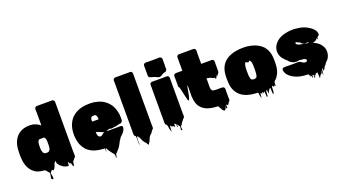

<svg xmlns="http://www.w3.org/2000/svg" viewBox="-69 -1391 3885 2190"><g transform="rotate(-20 1874.0 -296.0)"><path d="M617 -30Q617 -27 616.5 -24Q616 -21 615 -18Q613 -14 612 -13Q608 -7 605 -5Q603 -4 599 0Q597 2 596 4Q592 8 589 13Q586 18 581 22L578 25Q574 37 573.5 51.5Q573 66 566 77Q563 83 558 74Q556 69 554 60.5Q552 52 550 48Q549 44 549 39.5Q549 35 545 33Q544 32 542 32Q539 32 535 30Q535 31 538 36Q541 41 542.5 44.5Q544 48 537 45Q534 43 532.5 36Q531 29 531 27Q527 23 525 20Q524 18 522 15.5Q520 13 518 10Q516 21 516 32Q516 43 514 54Q514 55 510 55Q506 56 502 56Q498 56 494 55Q481 52 467.5 47.5Q454 43 443 34Q428 24 414 11L408 2Q407 1 406 0Q405 -1 403 -5V-6Q396 -11 394.5 -16Q393 -21 392 -26V-50Q391 -49 390 -48Q389 -47 387 -45Q387 -44 386 -43Q385 -42 385 -42Q384 -41 383 -40.5Q382 -40 381 -39Q379 -36 376 -33.5Q373 -31 370 -29L367 -18Q367 -17 366.5 -16.5Q366 -16 366 -14V-13L360 3Q357 10 354 17Q351 24 347 29Q344 34 340 35Q339 37 337.5 42Q336 47 331 46Q327 44 324.5 39Q322 34 317 34Q316 35 313.5 37Q311 39 310 40Q309 41 305 46Q301 51 298 55Q297 56 296 56.5Q295 57 293 58Q292 71 296 90.5Q300 110 300.5 124.5Q301 139 288 137Q275 134 275.5 120Q276 106 280.5 88Q285 70 284 57L281 54Q281 54 280.5 54Q280 54 280 53Q279 53 276.5 50.5Q274 48 273 47L252 20Q251 19 251 18.5Q251 18 250 17Q247 22 248 25Q249 28 244 10H233Q228 10 226 9Q176 6 138 -13Q134 -15 130.5 -17Q127 -19 124 -22Q84 -48 59.5 -96.5Q35 -145 32 -221Q31 -236 31 -248Q31 -260 31 -273V-279Q31 -282 32 -284V-300Q34 -365 55 -411.5Q76 -458 110 -486Q115 -491 121 -494Q172 -530 244 -530Q250 -530 256.5 -530Q263 -530 268 -529Q276 -529 283.5 -528Q291 -527 298 -525Q300 -524 303 -523.5Q306 -523 309 -521Q334 -514 355 -500L361 -496Q365 -494 367.5 -491.5Q370 -489 373 -487Q373 -486 373.5 -486Q374 -486 374 -486Q374 -486 374 -485.5Q374 -485 375 -485Q375 -475 375.5 -476Q376 -477 376.5 -482Q377 -487 377 -487V-648Q376 -658 375.5 -669Q375 -680 377 -689Q380 -700 388 -704Q394 -710 404 -710H538Q546 -710 561 -710.5Q576 -711 589 -710Q598 -710 602 -706Q606 -704 607 -703Q616 -696 616 -682V-76Q616 -66 617 -53.5Q618 -41 617 -30ZM352 -174Q361 -179 366 -186.5Q371 -194 374 -204Q377 -218 377 -232Q377 -234 377.5 -236.5Q378 -239 378 -241V-262Q379 -270 378.5 -279.5Q378 -289 377 -305Q376 -307 376 -310L373 -323Q372 -325 371 -327.5Q370 -330 369 -332L364 -338L362 -340Q360 -341 358 -343Q355 -344 350 -344H344Q337 -344 329.5 -343.5Q322 -343 314 -343Q311 -343 307 -343.5Q303 -344 299 -343Q291 -338 287 -330Q286 -330 286 -329.5Q286 -329 286 -329Q286 -329 284 -325Q283 -322 282 -319Q281 -316 280 -313Q280 -311 279.5 -308.5Q279 -306 279 -304Q278 -300 277.5 -296Q277 -292 277 -288Q277 -285 276.5 -282Q276 -279 276 -276Q275 -264 275.5 -251Q276 -238 277 -226Q277 -224 277.5 -222Q278 -220 278 -218L280 -210Q282 -201 285.5 -192.5Q289 -184 296 -178L301 -175Q311 -169 321 -169Q331 -169 336 -170Q341 -170 344.5 -171.5Q348 -173 352 -174Z M1063 137Q1062 142 1062 153Q1062 164 1059 159Q1055 151 1057.5 140.5Q1060 130 1055 122Q1053 118 1053 126.5Q1053 135 1053 143Q1053 151 1051 148Q1047 138 1048.5 127.5Q1050 117 1048 107Q1043 103 1038.5 98Q1034 93 1031 89Q1027 84 1024 79.5Q1021 75 1018 71Q1010 63 1003 51L991 30Q991 29 988 23.5Q985 18 983 16Q981 14 979 13Q975 13 975 16Q974 26 974 35.5Q974 45 972 55Q972 57 971 52Q970 47 970 44Q969 36 968.5 27Q968 18 967 10H961Q901 8 852 -7Q803 -22 768 -53L762 -58L755 -65Q729 -93 712.5 -131Q696 -169 691 -221Q690 -221 690 -223Q689 -225 689 -233Q689 -234 689.5 -235Q690 -236 690 -237Q689 -242 689 -247.5Q689 -253 689 -259V-266Q690 -326 708 -373Q726 -420 758 -453Q760 -454 760.5 -455Q761 -456 762 -457Q763 -458 766 -460.5Q769 -463 769 -463Q772 -466 774 -467Q848 -530 974 -530H995Q999 -530 1000 -529Q1009 -529 1013 -528Q1027 -529 1034 -526Q1039 -525 1044 -524.5Q1049 -524 1054 -522Q1106 -512 1144 -487.5Q1182 -463 1207 -429Q1212 -425 1215 -419Q1218 -413 1221 -408L1229 -394Q1230 -391 1231.5 -388.5Q1233 -386 1234 -383Q1236 -380 1237 -377Q1238 -374 1239 -371Q1244 -357 1248.5 -342Q1253 -327 1255 -312Q1255 -308 1256 -306Q1258 -298 1258 -290Q1258 -282 1259 -274V-228Q1259 -214 1247 -205Q1244 -203 1240 -199Q1238 -194 1236 -194Q1236 -194 1232 -198Q1230 -198 1226 -197Q1222 -196 1220 -195Q1216 -194 1213 -193.5Q1210 -193 1206 -193Q1198 -192 1191 -189Q1184 -186 1176 -184Q1170 -183 1163 -183Q1156 -183 1149 -183Q1140 -182 1132.5 -179Q1125 -176 1117 -177Q1111 -178 1105 -179.5Q1099 -181 1092 -182Q1088 -181 1084.5 -180Q1081 -179 1077 -178Q1074 -177 1071 -177Q1068 -177 1065 -175Q1062 -173 1056 -167H1193Q1197 -167 1201.5 -167.5Q1206 -168 1211 -168H1216Q1222 -168 1230 -166Q1232 -166 1233 -165.5Q1234 -165 1235 -165Q1242 -162 1245 -154Q1247 -148 1246 -144Q1246 -137 1243 -128L1240 -120Q1234 -104 1224 -93Q1220 -88 1216 -83Q1212 -78 1207 -73Q1203 -69 1199 -65Q1195 -61 1190 -57L1184 -51Q1179 -46 1175.5 -39.5Q1172 -33 1168 -27Q1165 -24 1164 -22Q1166 -24 1164 -20Q1162 -16 1160 -18Q1158 -13 1155.5 -9Q1153 -5 1149 3Q1147 8 1144.5 12.5Q1142 17 1140 22Q1134 33 1129 40Q1128 43 1126.5 45.5Q1125 48 1123 50L1119 56Q1118 57 1117 59Q1116 61 1114 63Q1108 70 1102 76.5Q1096 83 1090 90L1083 97Q1081 100 1078.5 103Q1076 106 1073 108Q1069 112 1067 112Q1066 118 1065.5 124.5Q1065 131 1063 137ZM938 -326H943Q956 -326 969 -326.5Q982 -327 995 -326L1014 -327V-339Q1013 -340 1013 -341Q1013 -345 1012.5 -350Q1012 -355 1011 -359L1005 -373Q1004 -374 1004 -374.5Q1004 -375 1003 -376Q998 -383 992 -385Q992 -386 989 -386H988Q981 -386 974 -385.5Q967 -385 960 -384Q958 -383 954.5 -382.5Q951 -382 948 -380Q947 -379 947 -378.5Q947 -378 946 -377Q944 -375 943 -372Q942 -369 940 -367Q934 -351 934.5 -344Q935 -337 938 -326ZM965 -136Q967 -135 977 -135Q983 -137 988.5 -141Q994 -145 998 -149L1007 -158Q1015 -164 1019 -165Q1023 -166 1028 -167Q1021 -169 1014.5 -171Q1008 -173 1001 -175Q990 -179 979.5 -184Q969 -189 958 -193L938 -199Q936 -201 934 -201V-196Q934 -195 934.5 -187.5Q935 -180 935 -178Q936 -167 940.5 -156.5Q945 -146 953 -140L961 -137Q962 -136 965 -136Z M1563 -29Q1563 -24 1561 -18Q1561 -18 1559 -14L1558 -13Q1557 -10 1551.5 -5.5Q1546 -1 1545 0L1544 1Q1544 2 1543.5 2Q1543 2 1543 3Q1541 8 1539 8Q1535 14 1531.5 20Q1528 26 1523 31Q1519 36 1513.5 40Q1508 44 1503 49Q1498 54 1495 60Q1494 63 1492.5 65.5Q1491 68 1490 70Q1483 84 1481 92Q1479 100 1470 115Q1469 119 1463 123Q1462 125 1459.5 133Q1457 141 1451 140Q1449 140 1446.5 136.5Q1444 133 1443 132Q1440 127 1438 122Q1436 117 1432 113Q1430 111 1429 109Q1425 106 1420 100Q1419 98 1417.5 96Q1416 94 1414 93Q1407 84 1402 73.5Q1397 63 1392 53Q1391 50 1390 47Q1389 44 1387 41L1381 29Q1374 17 1366 9Q1366 12 1364 12Q1363 12 1362 9.5Q1361 7 1360 6Q1360 5 1359.5 4.5Q1359 4 1359 4Q1356 14 1355 34.5Q1354 55 1354.5 75.5Q1355 96 1355 108Q1355 120 1354 113Q1348 90 1350 57.5Q1352 25 1347 -1Q1345 -2 1343.5 -3Q1342 -4 1340 -5Q1329 -14 1329 -25Q1328 -35 1328.5 -45Q1329 -55 1329 -64V-659Q1329 -669 1328.5 -680Q1328 -691 1334 -699L1340 -705Q1347 -710 1356 -710H1523Q1528 -710 1533.5 -710.5Q1539 -711 1544 -709Q1547 -708 1549.5 -706.5Q1552 -705 1554 -703Q1556 -701 1558 -697Q1562 -692 1562 -683V-59Q1562 -52 1563 -44.5Q1564 -37 1563 -29Z M1840 -542Q1828 -540 1815.5 -545Q1803 -550 1791 -557Q1788 -558 1784.5 -559.5Q1781 -561 1777 -562Q1769 -564 1760.5 -566.5Q1752 -569 1744 -572Q1741 -573 1738.5 -573.5Q1736 -574 1733 -575L1725 -578Q1724 -580 1722.5 -581Q1721 -582 1719 -583Q1712 -590 1711 -598V-700Q1711 -709 1710.5 -720Q1710 -731 1716 -739L1722 -745Q1725 -747 1731 -749Q1739 -751 1747.5 -751Q1756 -751 1763 -750H1876Q1885 -751 1894.5 -751.5Q1904 -752 1913 -750Q1914 -750 1914 -749.5Q1914 -749 1915 -749Q1916 -749 1920 -747Q1925 -745 1928 -740Q1933 -734 1933.5 -729Q1934 -724 1934 -721Q1935 -717 1935 -713.5Q1935 -710 1935 -706Q1935 -685 1934.5 -663Q1934 -641 1934 -620V-602Q1934 -597 1933 -594Q1932 -589 1927 -584L1923 -580Q1921 -578 1919 -578Q1918 -577 1917.5 -575Q1917 -573 1915 -572Q1915 -572 1913 -572.5Q1911 -573 1909 -573Q1907 -573 1904 -572Q1901 -571 1899 -570Q1897 -569 1894 -568.5Q1891 -568 1889 -567Q1887 -567 1886 -566Q1879 -563 1872 -558Q1865 -553 1857 -548.5Q1849 -544 1840 -542ZM1938 -18Q1937 -17 1937 -16Q1937 -15 1936 -14V-13Q1934 -11 1932 -9Q1930 -7 1928 -5Q1928 -5 1927.5 -4.5Q1927 -4 1926 -4Q1926 -4 1925.5 -3.5Q1925 -3 1924 -3Q1922 -1 1920 3Q1919 4 1918.5 6Q1918 8 1916 9Q1912 14 1908 18.5Q1904 23 1900 28V29H1899Q1899 30 1897 32L1884 54Q1879 63 1872 67Q1868 69 1868 69Q1867 77 1869 88.5Q1871 100 1871 108.5Q1871 117 1864 115Q1856 113 1856 104.5Q1856 96 1858.5 85.5Q1861 75 1860 67Q1859 67 1856 64Q1853 61 1851 57.5Q1849 54 1847 50Q1844 47 1843 45L1834 36Q1833 43 1834.5 56Q1836 69 1831 65Q1824 60 1827 50Q1830 40 1828 32Q1827 30 1825.5 29Q1824 28 1822 26L1815 19Q1813 16 1809 12Q1807 22 1807 33Q1807 44 1805 55Q1804 56 1803 54Q1802 52 1801 51Q1798 47 1795.5 44Q1793 41 1789 39Q1784 37 1779 38Q1774 39 1769 35Q1765 32 1762.5 28.5Q1760 25 1757 21Q1756 21 1755 20Q1754 19 1753 21Q1752 38 1751.5 56Q1751 74 1749 92Q1749 94 1747.5 89.5Q1746 85 1745 83Q1743 77 1741 69.5Q1739 62 1737 56Q1733 42 1732.5 37Q1732 32 1732.5 29Q1733 26 1731.5 20.5Q1730 15 1724 -1L1718 -4Q1711 -9 1708.5 -16Q1706 -23 1706 -30Q1705 -37 1705.5 -44.5Q1706 -52 1706 -59V-493Q1706 -498 1707 -501Q1709 -507 1711 -509L1717 -515Q1721 -518 1730 -520Q1740 -522 1750.5 -521Q1761 -520 1769 -520H1868Q1880 -520 1892.5 -521Q1905 -522 1917 -520Q1919 -520 1921 -519Q1923 -518 1925.5 -517Q1928 -516 1929 -515Q1932 -512 1933 -510Q1937 -506 1939 -497Q1940 -493 1939.5 -487.5Q1939 -482 1939 -477Q1940 -458 1939.5 -439.5Q1939 -421 1939 -402V-55Q1939 -51 1939 -47Q1939 -43 1940 -38Q1940 -34 1940 -30Q1940 -26 1938 -18Z M2491 -22V-20Q2490 -19 2490 -18Q2490 -17 2489.5 -17Q2489 -17 2489 -16Q2489 -15 2487 -13Q2485 -10 2482.5 -7.5Q2480 -5 2476 -3Q2472 3 2470.5 9Q2469 15 2464 20Q2457 26 2451 23.5Q2445 21 2441 14Q2437 14 2437 15Q2436 21 2438 31.5Q2440 42 2440 49.5Q2440 57 2433 56Q2423 54 2426 41.5Q2429 29 2429 19Q2425 31 2420.5 46Q2416 61 2406 69Q2399 74 2393 69Q2387 64 2382 60Q2374 50 2368 39Q2362 28 2357 16Q2357 17 2356.5 18.5Q2356 20 2356 21Q2355 18 2354.5 15Q2354 12 2352 8L2344 0H2343Q2275 -1 2221 -20Q2167 -39 2135 -84Q2131 -89 2127.5 -96Q2124 -103 2121 -109Q2119 -114 2117 -119.5Q2115 -125 2113 -130Q2109 -142 2106.5 -155.5Q2104 -169 2103 -182Q2100 -202 2100 -232Q2100 -262 2101 -285V-333L2097 -345L2089 -309Q2089 -307 2088 -306Q2083 -284 2079.5 -256.5Q2076 -229 2068 -207Q2067 -201 2065 -194.5Q2063 -188 2060 -183Q2058 -179 2058 -179Q2053 -174 2050 -179Q2047 -181 2045.5 -185.5Q2044 -190 2042 -194L2039 -206L2036 -221Q2033 -232 2030.5 -242.5Q2028 -253 2026 -264Q2023 -278 2020 -292Q2017 -306 2013 -320L2008 -341Q2008 -343 2007.5 -344Q2007 -345 2007 -346Q2007 -349 2005 -351Q2004 -352 2003 -353.5Q2002 -355 2000 -356Q2000 -356 1997 -361Q1997 -362 1996.5 -362.5Q1996 -363 1996 -364Q1996 -365 1995.5 -366Q1995 -367 1995 -368Q1994 -374 1994.5 -381Q1995 -388 1995 -395V-462Q1995 -471 1994 -482Q1993 -493 1996 -502Q1999 -512 2007 -515Q2012 -519 2016.5 -519.5Q2021 -520 2025 -520H2101V-683Q2101 -692 2108 -701Q2109 -703 2113 -705Q2116 -708 2120 -709Q2125 -711 2130 -710.5Q2135 -710 2140 -710H2303Q2314 -710 2321 -703Q2326 -700 2329 -691Q2331 -687 2331 -683.5Q2331 -680 2331 -675Q2331 -669 2330.5 -663Q2330 -657 2330 -651V-520H2338Q2345 -521 2352 -520.5Q2359 -520 2366 -520H2428Q2436 -520 2444.5 -520.5Q2453 -521 2461 -520Q2480 -517 2483 -497Q2485 -489 2484 -480Q2483 -471 2483 -463Q2483 -446 2483.5 -426.5Q2484 -407 2483 -389Q2484 -386 2484 -378Q2484 -369 2481 -363Q2480 -358 2476 -354Q2475 -353 2474 -352Q2473 -351 2472 -350Q2472 -350 2471.5 -349.5Q2471 -349 2470 -349Q2470 -349 2469.5 -348.5Q2469 -348 2468 -348Q2467 -346 2466.5 -344Q2466 -342 2465 -340Q2465 -336 2463 -332Q2463 -326 2460 -327Q2458 -327 2458 -332Q2458 -338 2456 -339Q2456 -341 2454 -339Q2454 -339 2452 -337Q2451 -336 2450 -334Q2449 -332 2448 -330Q2445 -325 2442.5 -319Q2440 -313 2436 -308Q2435 -307 2434.5 -306Q2434 -305 2432 -303Q2431 -302 2430 -300Q2429 -298 2428 -299Q2426 -304 2426 -309Q2426 -314 2424 -319Q2422 -318 2417 -318Q2411 -318 2405 -320Q2396 -323 2388.5 -328.5Q2381 -334 2373 -336Q2366 -338 2359.5 -339Q2353 -340 2346 -341Q2340 -341 2334 -344Q2335 -344 2332.5 -344.5Q2330 -345 2330 -345V-337Q2331 -333 2330.5 -323.5Q2330 -314 2330 -306V-235Q2330 -232 2330 -229Q2330 -226 2331 -223Q2332 -219 2333 -214.5Q2334 -210 2336 -206Q2343 -191 2356 -188Q2369 -185 2385 -185H2464Q2470 -185 2478 -181Q2487 -176 2490 -166Q2491 -164 2491 -161Q2493 -154 2492 -146.5Q2491 -139 2491 -132V-55Q2491 -48 2492 -39Q2493 -30 2491 -22Z M3128 -276Q3129 -260 3128.5 -244Q3128 -228 3127 -213Q3125 -182 3118 -155.5Q3111 -129 3098 -107Q3094 -100 3090 -93Q3086 -86 3081 -79Q3076 -73 3070 -68Q3070 -67 3069.5 -66.5Q3069 -66 3069 -66Q3065 -60 3059 -56Q3058 -55 3057 -54Q3056 -53 3054 -51Q3053 -50 3052 -49Q3051 -48 3050 -47L3044 -34Q3044 -30 3044 -26.5Q3044 -23 3043 -19Q3042 -12 3043 -0.5Q3044 11 3039 7Q3036 4 3035.5 -0.5Q3035 -5 3035 -9Q3035 -7 3033 -5Q3032 -2 3029.5 1.5Q3027 5 3023 6Q3016 9 3011.5 1.5Q3007 -6 3005 -10Q3005 -10 3005 -10.5Q3005 -11 3004 -12Q2997 1 2998 17.5Q2999 34 2997 50Q2997 54 2996 59.5Q2995 65 2994 70Q2993 76 2989 81Q2989 84 2985 84Q2981 82 2981 79Q2979 62 2979 44Q2979 26 2977 9Q2977 9 2976.5 8.5Q2976 8 2975 8Q2972 9 2969 11Q2966 13 2964 15Q2957 22 2952 32Q2949 38 2946.5 44Q2944 50 2941 55Q2940 56 2938.5 59.5Q2937 63 2937 62Q2935 51 2935 40Q2935 29 2933 19Q2935 19 2927.5 18.5Q2920 18 2921 19Q2919 35 2919 51Q2919 67 2917 83Q2917 84 2913.5 87Q2910 90 2909 91Q2908 92 2906.5 92.5Q2905 93 2905 92Q2903 75 2903 57.5Q2903 40 2900 23Q2897 24 2895 26Q2893 28 2893 28Q2892 29 2891.5 31.5Q2891 34 2889 36Q2888 36 2884 32Q2883 30 2882.5 28Q2882 26 2880 25Q2880 24 2879.5 24Q2879 24 2879 24Q2878 23 2878 23.5Q2878 24 2877 23H2871Q2871 27 2871 31Q2871 35 2869 40Q2869 40 2861 31Q2856 26 2856 26.5Q2856 27 2853 26Q2849 26 2849 25Q2848 39 2847.5 52.5Q2847 66 2845 80Q2845 82 2843.5 78Q2842 74 2841 72Q2840 69 2839 66.5Q2838 64 2837 61Q2834 48 2832.5 35.5Q2831 23 2829 10H2823Q2687 7 2618 -53L2612 -59Q2553 -115 2547 -213Q2544 -260 2547 -307Q2555 -418 2631.5 -474Q2708 -530 2841 -530H2850Q2864 -530 2878 -529Q2892 -528 2905 -526Q2907 -526 2908 -525Q3011 -510 3073 -447Q3075 -445 3078.5 -440.5Q3082 -436 3083 -434Q3111 -397 3121 -351Q3121 -350 3121.5 -349Q3122 -348 3122 -347Q3126 -330 3127 -311.5Q3128 -293 3128 -276ZM2810 -157Q2813 -155 2817 -153Q2828 -150 2834 -150Q2840 -150 2846 -151H2852Q2856 -153 2859.5 -154.5Q2863 -156 2866 -158Q2874 -166 2876.5 -177Q2879 -188 2880 -198Q2881 -204 2881.5 -211Q2882 -218 2882 -225Q2883 -239 2883 -258Q2883 -277 2882 -292Q2882 -297 2882 -302Q2882 -307 2881 -311Q2881 -315 2880.5 -318.5Q2880 -322 2880 -326Q2877 -352 2866 -361Q2862 -365 2860.5 -365.5Q2859 -366 2857 -366Q2856 -366 2855 -366.5Q2854 -367 2853 -366Q2852 -365 2851.5 -361.5Q2851 -358 2849 -356Q2848 -354 2843.5 -353.5Q2839 -353 2837 -354Q2831 -355 2826 -360H2820Q2819 -361 2818 -362.5Q2817 -364 2815 -365Q2812 -365 2809 -362Q2802 -356 2799 -345.5Q2796 -335 2794 -321Q2793 -318 2793 -313Q2793 -310 2792.5 -306.5Q2792 -303 2792 -299Q2791 -291 2791 -280Q2791 -269 2791 -258Q2791 -251 2791.5 -244.5Q2792 -238 2792 -231Q2792 -224 2792 -217Q2792 -210 2793 -205Q2795 -187 2797.5 -177Q2800 -167 2810 -157Z M3727 -151Q3724 -109 3700 -76Q3699 -74 3697 -72Q3695 -70 3693 -68Q3689 -64 3684 -59Q3679 -54 3673 -49Q3668 -42 3663.5 -34Q3659 -26 3653 -19Q3649 -15 3647 -17Q3639 1 3631 14Q3629 18 3626 21.5Q3623 25 3620 29Q3616 33 3616 32Q3615 24 3615 15.5Q3615 7 3614 -1Q3611 1 3609 4Q3608 5 3607 5.5Q3606 6 3605 8Q3604 18 3603 29Q3602 40 3600 51Q3599 56 3598 66Q3597 76 3595 71Q3590 55 3593 47.5Q3596 40 3588 22Q3587 29 3587 36Q3587 43 3586 50Q3586 51 3584.5 51Q3583 51 3582 52Q3581 52 3580.5 52.5Q3580 53 3578 53Q3572 58 3567 64Q3560 72 3555 84Q3554 85 3553 87Q3552 89 3551 91Q3550 93 3548.5 96.5Q3547 100 3547 99Q3545 81 3545 63Q3545 45 3543 27Q3541 25 3539 25Q3537 26 3535 26.5Q3533 27 3531 28Q3525 30 3520 30Q3520 31 3519.5 31Q3519 31 3519 32Q3509 43 3509 43Q3509 43 3513 39Q3517 35 3518.5 34.5Q3520 34 3511 45Q3509 47 3507 51Q3506 52 3505 55Q3504 58 3503 57Q3500 52 3500.5 41.5Q3501 31 3499 36Q3496 41 3498 49.5Q3500 58 3500.5 64.5Q3501 71 3495 71Q3486 71 3489.5 58Q3493 45 3491 36Q3491 35 3487 35Q3484 35 3483 34Q3480 34 3478 32Q3477 41 3477 50Q3477 59 3475 68Q3474 71 3473 66Q3472 61 3471 59Q3470 56 3469 53.5Q3468 51 3467 49L3458 26Q3458 30 3457.5 35.5Q3457 41 3455 45Q3454 47 3453.5 42.5Q3453 38 3451 36L3439 10H3433Q3344 8 3289 -16.5Q3234 -41 3208 -72Q3204 -77 3199.5 -83Q3195 -89 3192 -95Q3188 -102 3186 -108.5Q3184 -115 3182 -121Q3179 -133 3181 -142Q3181 -144 3182 -146Q3183 -148 3184 -149Q3185 -151 3188 -154Q3194 -160 3203 -160Q3211 -162 3224 -161Q3237 -160 3247 -160H3338Q3349 -160 3361 -161Q3373 -162 3384 -160Q3386 -159 3387.5 -159Q3389 -159 3391 -158Q3398 -156 3404 -152.5Q3410 -149 3416 -144L3423 -140Q3427 -138 3431 -136Q3435 -134 3439 -132Q3444 -131 3447 -130.5Q3450 -130 3454 -130Q3462 -130 3468 -133Q3476 -136 3477 -145V-152Q3476 -153 3476 -154Q3472 -162 3460 -167L3452 -170Q3450 -171 3448 -171.5Q3446 -172 3444 -172Q3439 -173 3432.5 -172.5Q3426 -172 3421 -173Q3414 -174 3407.5 -176Q3401 -178 3393 -177Q3388 -176 3382.5 -174.5Q3377 -173 3372 -172Q3367 -171 3362 -172Q3357 -173 3352 -173Q3348 -174 3343.5 -174Q3339 -174 3334 -175Q3323 -177 3311 -183.5Q3299 -190 3289 -197Q3282 -203 3273.5 -213Q3265 -223 3255 -233Q3252 -236 3252 -236Q3251 -236 3250.5 -234Q3250 -232 3248 -233Q3247 -234 3246.5 -236Q3246 -238 3245 -240Q3242 -246 3236 -251Q3234 -253 3232.5 -255Q3231 -257 3229 -258Q3231 -257 3226 -261.5Q3221 -266 3221 -267Q3215 -275 3211 -281Q3204 -293 3201.5 -299.5Q3199 -306 3196 -316Q3189 -340 3190 -366Q3190 -369 3191 -371Q3196 -424 3244.5 -468.5Q3293 -513 3382 -526Q3387 -527 3392 -527.5Q3397 -528 3402 -528Q3407 -529 3412.5 -529.5Q3418 -530 3423 -530H3430Q3443 -531 3455.5 -531Q3468 -531 3479 -529Q3481 -529 3482 -528Q3549 -523 3596 -501Q3643 -479 3672 -450Q3676 -446 3679 -442.5Q3682 -439 3686 -434Q3698 -419 3702 -403Q3704 -396 3705 -388.5Q3706 -381 3703 -374Q3702 -373 3702 -371Q3701 -371 3701 -370L3694 -363Q3693 -363 3692.5 -362.5Q3692 -362 3691 -362Q3691 -361 3690 -357.5Q3689 -354 3687 -354Q3687 -354 3686.5 -354Q3686 -354 3685 -355Q3685 -355 3683 -357H3680Q3680 -356 3679.5 -355.5Q3679 -355 3679 -354Q3678 -348 3679 -341Q3680 -334 3675 -329Q3672 -325 3672.5 -333.5Q3673 -342 3671 -346Q3670 -347 3669 -345Q3668 -343 3667 -342L3655 -330Q3641 -318 3622 -313Q3614 -311 3608 -311Q3648 -295 3673 -273.5Q3698 -252 3711 -226Q3715 -220 3716 -217Q3720 -207 3723 -197.5Q3726 -188 3727 -177ZM3532 -330Q3542 -329 3551 -327Q3560 -325 3569 -323Q3565 -327 3560 -330.5Q3555 -334 3550 -337Q3540 -335 3528.5 -333.5Q3517 -332 3506 -336Q3493 -341 3484 -351Q3475 -361 3465 -370Q3460 -368 3454 -370Q3450 -372 3446 -374.5Q3442 -377 3437 -380Q3435 -382 3433 -384Q3431 -386 3429 -385Q3424 -382 3423 -378V-377Q3422 -376 3422 -374V-368Q3423 -367 3423 -366.5Q3423 -366 3423 -366Q3425 -362 3429 -358Q3433 -354 3437 -352Q3441 -350 3442 -350Q3451 -346 3466 -342.5Q3481 -339 3504 -334L3528 -331Q3527 -331 3530.5 -330Q3534 -329 3532 -330Z"/></g></svg>

Font: Rubik Wet Paint
Style: Regular
Weight: 400
Designer: Hubert and Fischer, NaN
Foundry: Hubert and Fischer, NaN
Version: Version 2.200